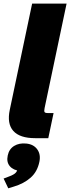

<svg xmlns="http://www.w3.org/2000/svg" viewBox="-24 -752 383 1045"><path d="M167.5 0Q83.5 0 48.3 -39.6Q13.2 -79.1 29.3 -154.8L150.9 -732.4H338.4L218.8 -164.1Q215.3 -147.5 218.5 -142.1Q221.7 -136.7 236.3 -136.7H267.6L238.8 0ZM21 272.9 -4.4 219.7 9.3 214.8Q42.5 203.1 55.4 193.6Q68.4 184.1 71.3 168.9L73.2 160.2L86.9 178.7Q48.3 174.8 29.3 152.3Q10.3 129.9 18.1 94.2Q25.4 59.1 53 42.2Q80.6 25.4 119.1 29.3Q158.7 33.2 178.7 60.8Q198.7 88.4 190.4 128.4Q179.2 183.1 142.3 215.3Q105.5 247.6 50.8 263.7Z"/></svg>

Font: Schibsted Grotesk Black
Style: Italic
Weight: 900
Italic angle: -12°
Designer: Bakken & Baeck AS, Henrik Kongsvoll
Foundry: Schibsted ASA
Version: Version 1.100;gftools[0.9.25]